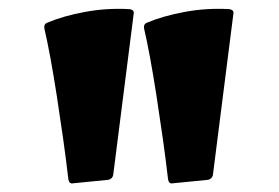

<svg xmlns="http://www.w3.org/2000/svg" viewBox="-20 -809 640 441"><path d="M148 -388Q139 -386 137 -397Q132 -441 125 -490.5Q118 -540 110.5 -588.5Q103 -637 95.5 -677.5Q88 -718 82 -743Q80 -754 89 -757Q124 -772 174.5 -781.5Q225 -791 278 -788Q289 -786 287 -777L240 -407Q238 -398 229 -396ZM377 -388Q368 -386 366 -397Q361 -441 354 -490.5Q347 -540 339.5 -588.5Q332 -637 324.5 -677.5Q317 -718 311 -743Q309 -754 318 -757Q353 -772 403.5 -781.5Q454 -791 507 -788Q518 -786 516 -777L469 -407Q467 -398 458 -396Z"/></svg>

Font: Hahmlet Black
Style: Regular
Weight: 900
Version: Version 1.002